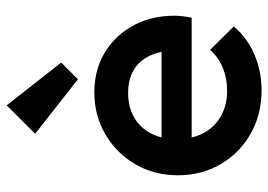

<svg xmlns="http://www.w3.org/2000/svg" viewBox="-134 -658 802 574"><g transform="rotate(-90 267.0 -371.0)"><path d="M284 10Q212 10 154.5 -22.5Q97 -55 63.5 -112Q30 -169 30 -240Q30 -311 63 -367.5Q96 -424 152.5 -457Q209 -490 278 -490Q345 -490 396.5 -459Q448 -428 477.5 -374Q507 -320 507 -251Q507 -239 505.5 -226.5Q504 -214 501 -199H107V-289H444L403 -253Q401 -297 386 -327Q371 -357 343.5 -373Q316 -389 276 -389Q234 -389 203 -371Q172 -353 155 -320.5Q138 -288 138 -243Q138 -198 156 -164Q174 -130 207 -111.5Q240 -93 283 -93Q320 -93 351.5 -106Q383 -119 405 -144L475 -73Q440 -32 390 -11Q340 10 284 10ZM317 -539 154 -667 239 -752 367 -589Z"/></g></svg>

Font: Outfit Thin Medium
Style: Regular
Weight: 500
Version: Version 1.100;gftools[0.9.27]